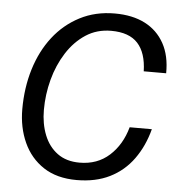

<svg xmlns="http://www.w3.org/2000/svg" viewBox="-52 -759 754 819"><g transform="rotate(5 325.0 -349.0)"><path d="M306 12Q221 12 164 -25.5Q107 -63 78 -127Q49 -191 49 -269Q49 -361 73.5 -441Q98 -521 144.5 -581Q191 -641 257.5 -675.5Q324 -710 407 -710Q483 -710 536.5 -682.5Q590 -655 619 -602.5Q648 -550 647 -475H551Q549 -554 512 -594.5Q475 -635 398 -635Q337 -635 289.5 -604Q242 -573 208.5 -520.5Q175 -468 158 -404Q141 -340 141 -274Q141 -215 160 -167Q179 -119 217 -91Q255 -63 312 -63Q388 -63 439.5 -109.5Q491 -156 512 -232H607Q588 -159 548 -103.5Q508 -48 447.5 -18Q387 12 306 12Z"/></g></svg>

Font: Azeret Mono Thin Light
Style: Italic
Weight: 300
Italic angle: -12°
Version: Version 1.002